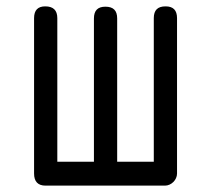

<svg xmlns="http://www.w3.org/2000/svg" viewBox="-20 -583 663 603"><path d="M275 -75H160V-526C160 -551 147 -563 122 -563C99 -563 87 -551 87 -526V-38C87 -13 99 0 123 0H498C518 0 536 -18 536 -38V-526C536 -551 524 -563 500 -563C475 -563 463 -551 463 -526V-75H348V-525C348 -550 336 -562 311 -562C287 -562 275 -550 275 -525Z"/></svg>

Font: Numismatica Pro
Style: Regular
Weight: 400
Designer: Chris Hopkins
Foundry: Edward C. D. Hopkins
Version: Version 2.19D